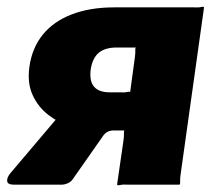

<svg xmlns="http://www.w3.org/2000/svg" viewBox="-20 -552 643 574"><path d="M330 0 349 -131Q351 -145 350.5 -153.5Q350 -162 353 -162H265Q229 -162 192 -173.5Q155 -185 124.5 -208.5Q94 -232 77.5 -268Q61 -304 68 -353Q76 -409 108 -448.5Q140 -488 194.5 -509Q249 -530 322 -530H559Q573 -529 581 -531Q589 -533 590 -530L520 -31Q518 -18 518.5 -9Q519 0 516 0H361Q348 -1 339.5 1Q331 3 330 0ZM21 0Q3 0 1.5 -10Q0 -20 10 -33L160 -210L320 -162Q298 -162 287 -144L198 -17Q192 -8 182.5 -4Q173 0 165 0ZM308 -276H338Q352 -275 360 -277Q368 -279 369 -276L383 -379Q385 -393 384.5 -401.5Q384 -410 387 -410H329Q294 -410 275 -394Q256 -378 251 -343Q247 -309 261.5 -292.5Q276 -276 308 -276Z"/></svg>

Font: Libre Franklin Black
Style: Italic
Weight: 900
Italic angle: -8°
Designer: Pablo Impallari, Rodrigo Fuenzalida, Nhung Nguyen
Foundry: Impallari Type
Version: Version 3.000